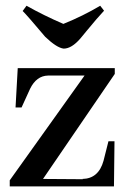

<svg xmlns="http://www.w3.org/2000/svg" viewBox="-20 -662 450 682"><path d="M132.8 -26.4 387.7 -399.4V-419.9H43L35.2 -280.3H56.6L86.9 -346.7Q109.4 -392.6 150.4 -393.6H280.3L14.6 -21.5V0H384.8L386.7 -160.2H365.2L347.7 -90.8Q330.1 -27.3 272.5 -26.4L275.4 -25.4ZM206.1 -489.3Q234.4 -489.3 265.6 -525.4Q272.5 -533.2 288.1 -552.7Q324.2 -596.7 349.6 -624L335.9 -641.6Q275.4 -605.5 205.1 -577.1Q134.8 -607.4 74.2 -641.6L60.5 -623Q78.1 -605.5 140.6 -531.2Q181.6 -492.2 206.1 -489.3Z"/></svg>

Font: Abhaya Libre
Style: Bold
Weight: 700
Designer: Pushpananda Ekanayake, Sol Matas, Pathum Egodawatta
Foundry: Mooniak
Version: Version 1.050 ; ttfautohint (v1.6)